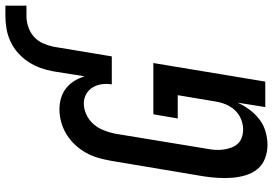

<svg xmlns="http://www.w3.org/2000/svg" viewBox="-166 -812 986 693"><g transform="rotate(-90 326.5 -465.0)"><path d="M151 8Q125 8 101.5 -1Q78 -10 63 -28.5Q48 -47 41 -70.5Q34 -94 32 -119Q30 -144 31.5 -170Q33 -196 37 -222L93 -556Q97 -579 103.5 -602Q110 -625 121.5 -646Q133 -667 150 -685.5Q167 -704 188 -717Q209 -730 232.5 -736.5Q256 -743 279 -743Q300 -743 320 -737Q340 -731 355.5 -718.5Q371 -706 381.5 -689Q392 -672 398 -652L416 -765Q420 -788 428 -810.5Q436 -833 449.5 -854Q463 -875 482 -892Q501 -909 523.5 -919.5Q546 -930 569.5 -934Q593 -938 616 -938H653V-862H615Q596 -862 576.5 -855.5Q557 -849 541.5 -835.5Q526 -822 517.5 -803Q509 -784 505 -765L470 -554H369Q372 -572 369.5 -590Q367 -608 358 -623Q349 -638 333.5 -646.5Q318 -655 300 -655Q280 -655 259.5 -645.5Q239 -636 225 -619.5Q211 -603 203 -582.5Q195 -562 191 -542L136 -207Q133 -192 132.5 -177.5Q132 -163 134 -149Q136 -135 141 -122Q146 -109 155 -99Q164 -89 178 -84.5Q192 -80 206 -80Q225 -80 243.5 -87.5Q262 -95 275.5 -109.5Q289 -124 296.5 -142Q304 -160 307 -179L330 -316H246L261 -404H446L379 0H287L303 -100Q293 -78 278 -57.5Q263 -37 243 -21.5Q223 -6 198.5 1Q174 8 151 8Z"/></g></svg>

Font: Iosevka Curly Slab Semibold
Style: Italic
Weight: 600
Italic angle: -9°
Monospace: yes
Designer: Belleve Invis
Foundry: Belleve Invis
Version: Version 22.1.2; ttfautohint (v1.8.4)